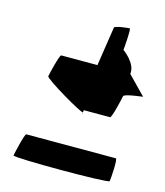

<svg xmlns="http://www.w3.org/2000/svg" viewBox="-98 -713 671 779"><g transform="rotate(15 238.0 -324.0)"><path d="M29 -18C27 -8 431 -8 433 -18C435 -29 441 -114 433 -114H57C50 -114 31 -29 29 -18ZM82 -365C80 -354 254 -252 255 -260C255 -260 250 -223 257 -269H367C375 -269 394 -354 396 -365C398 -376 483 -384 475 -384L401 -460C408 -506 349 -547 349 -547C350 -554 357 -638 351 -638C344 -638 289 -632 288 -624L263 -460H111C104 -460 84 -376 82 -365Z"/></g></svg>

Font: Ampere
Style: SCSuCndIta
Weight: 400
Version: Version 1